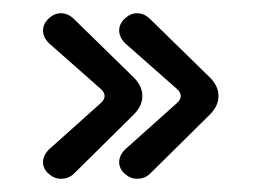

<svg xmlns="http://www.w3.org/2000/svg" viewBox="-20 -285 390 290"><path d="M195 -140Q195 -125 182 -112L92 -23Q84 -15 72 -15Q62 -15 53.5 -22.5Q45 -30 45 -40Q45 -52 57 -62L133 -130Q138 -135 138 -140Q138 -145 133 -150L57 -217Q45 -227 45 -239Q45 -249 53.5 -257Q62 -265 72 -265Q83 -265 92 -256L182 -168Q195 -155 195 -140ZM310 -140Q310 -125 297 -112L207 -23Q199 -15 187 -15Q177 -15 168.5 -22.5Q160 -30 160 -40Q160 -52 172 -62L248 -130Q253 -135 253 -140Q253 -145 248 -150L172 -217Q160 -227 160 -239Q160 -249 168.5 -257Q177 -265 187 -265Q198 -265 207 -256L297 -168Q310 -155 310 -140Z"/></svg>

Font: Dongle
Style: Bold
Weight: 700
Designer: Yanghee Ryu
Foundry: Yanghee Ryu
Version: Version 2.000